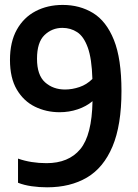

<svg xmlns="http://www.w3.org/2000/svg" viewBox="-20 -770 574 799"><path d="M241 -749.5Q312 -749.5 367.2 -715.8Q422.5 -682 454 -603.8Q485.5 -525.5 485.5 -391.5Q485.5 -249 448.2 -160.5Q411 -72 341.8 -31.2Q272.5 9.5 176 9.5Q143.5 9.5 111.8 5Q80 0.5 55 -9.5V-110Q109 -91 173.5 -91Q265.5 -91 314 -149.2Q362.5 -207.5 365 -349Q339 -327 303.2 -315Q267.5 -303 228 -303Q172.5 -303 125.5 -326Q78.5 -349 50 -397.2Q21.5 -445.5 21.5 -520.5Q21.5 -595.5 50 -646.5Q78.5 -697.5 128.2 -723.5Q178 -749.5 241 -749.5ZM250.5 -397.5Q280.5 -397.5 310.8 -407.8Q341 -418 364.5 -441.5Q362 -526.5 345.2 -572.5Q328.5 -618.5 301.2 -636.2Q274 -654 239.5 -654Q196.5 -654 165.2 -624Q134 -594 134 -525.5Q134 -457.5 167.5 -427.5Q201 -397.5 250.5 -397.5Z"/></svg>

Font: Encode Sans Condensed Condensed SemiBold
Style: Regular
Weight: 600
Width: 3
Designer: Multiple Designers
Foundry: Impallari Type
Version: Version 3.000; ttfautohint (v1.8.3) -l 8 -r 50 -G 200 -x 14 